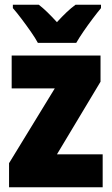

<svg xmlns="http://www.w3.org/2000/svg" viewBox="-20 -837 470 806"><path d="M411 -51H18V-152L210 -466H29V-604H402V-494L219 -189H411ZM139 -657Q129 -676 109.5 -704Q90 -732 69.5 -759Q49 -786 34 -803V-817H143Q161 -803 179 -785.5Q197 -768 219 -744Q241 -768 260 -786Q279 -804 297 -817H404V-803Q389 -785 369 -758.5Q349 -732 330.5 -705Q312 -678 300 -657Z"/></svg>

Font: Noto Sans Tamil UI Condensed Black
Style: Regular
Weight: 900
Width: 3
Designer: Jelle Bosma - Monotype Design Team
Foundry: Monotype Imaging Inc.
Version: Version 2.004; ttfautohint (v1.8.4.7-5d5b)